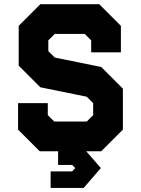

<svg xmlns="http://www.w3.org/2000/svg" viewBox="-20 -720 671 914"><path d="M221 174.5V96H323.5L338.5 80L323.5 65H256.5V0H169L66 -103V-229H207.5V-172L238 -141.5H393L423.5 -172V-229L393 -259.5L172 -304.5L69 -407.5V-597L172 -700H452.5L555.5 -597V-471H414V-528L383.5 -558.5H241L210 -528V-476.5L241 -446L462 -401L565 -298V-103L462 0H390.5L460 80L378.5 174.5Z"/></svg>

Font: Tourney Expanded Black
Style: Regular
Weight: 900
Width: 7
Designer: Tyler Finck
Foundry: Etcetera Type Co
Version: Version 1.010; ttfautohint (v1.8.3)